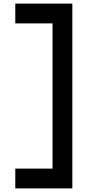

<svg xmlns="http://www.w3.org/2000/svg" viewBox="-20 -848 504 1067"><path d="M382 199H65V89H272V-718H65V-828H382Z"/></svg>

Font: Be Vietnam
Style: Bold
Weight: 700
Designer: Gabriel Lam
Foundry: TypeRant
Version: Version 4.000